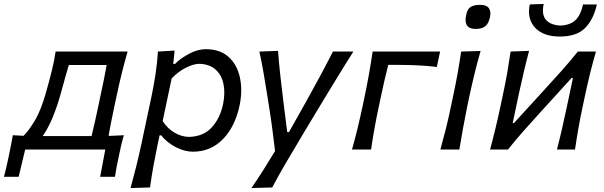

<svg xmlns="http://www.w3.org/2000/svg" viewBox="-95 -757 3058 972"><path d="M-75 138Q-68 113 -62.5 88Q-57 63 -51.5 38Q-46 11 -40.5 -16.5Q-35 -44 -30 -72.5Q-5 -71 24 -69.5Q49.5 -93.5 81.8 -147.5Q114 -201.5 140.5 -298Q157.5 -359 168.8 -405.2Q180 -451.5 186.5 -496H551Q535 -440.5 522 -388.2Q509 -336 495 -269.5L484 -218.5Q475 -175.5 467.8 -139.8Q460.5 -104 455 -69Q474 -69.5 493.5 -70.5Q513 -71.5 532 -72.5Q523.5 -43.5 517.2 -16Q511 11.5 505.5 39Q500 64.5 495.2 88.8Q490.5 113 487 138H412L438 0H32.5L-0.5 138ZM151 -68H348Q360 -68 368.5 -68Q377 -103 385.2 -139Q393.5 -175 402.5 -219L413 -269Q423 -315.5 430.8 -353.5Q438.5 -391.5 445 -428H253.5Q243.5 -395.5 234 -360.8Q224.5 -326 212.5 -283Q197 -226 173.8 -168Q150.5 -110 121 -68Q128.5 -68 136 -68Q143.5 -68 151 -68Z M566 195Q581 140 594.2 87.2Q607.5 34.5 620.5 -26.5L672 -269Q683.5 -323.5 692.2 -381.2Q701 -439 704.5 -496L789 -501L782 -433.5H791Q819.5 -462.5 863 -485.2Q906.5 -508 946 -508Q1019.5 -508 1062.8 -468.2Q1106 -428.5 1119.8 -363.5Q1133.5 -298.5 1118 -223.5Q1095.5 -116 1033.5 -52.5Q971.5 11 881.5 11Q840 11 795 -12Q750 -35 721 -72H713L702.5 -23Q690.5 35 681.2 86Q672 137 664.5 192ZM862.5 -64Q935.5 -66 977.5 -112.5Q1019.5 -159 1034.5 -230.5Q1045.5 -285.5 1036.5 -331Q1027.5 -376.5 996.8 -404.5Q966 -432.5 913 -434Q882 -433 843.8 -413Q805.5 -393 774 -360L728.5 -144Q753 -106 789.2 -85Q825.5 -64 862.5 -64Z M1178 195Q1209.5 149 1239.8 101.2Q1270 53.5 1297.5 7.5Q1291.5 -41.5 1285.2 -91.2Q1279 -141 1271.5 -188.5L1257.5 -277.5Q1249 -331 1239.5 -386.8Q1230 -442.5 1218 -496L1312.5 -499.5Q1317.5 -435 1324.2 -373.8Q1331 -312.5 1339 -248L1359 -88.5H1368L1458 -248.5Q1493.5 -312 1526.2 -373Q1559 -434 1590.5 -496H1694Q1668.5 -455.5 1645.2 -418.2Q1622 -381 1595 -336.5Q1568 -292 1530 -229.5L1446 -90Q1388.5 5.5 1350 71.8Q1311.5 138 1283 192Z M1687 0Q1702.5 -55 1715 -106.5Q1727.5 -158 1740.5 -219L1751 -268.5Q1765 -336 1774.2 -388.8Q1783.5 -441.5 1791.5 -496H2133L2116.5 -418Q2068.5 -424 2018.2 -426.2Q1968 -428.5 1920.5 -428.5H1870.5Q1852.5 -358.5 1833.5 -268.5L1823 -219Q1810 -158 1800.8 -106.5Q1791.5 -55 1783.5 0Z M2134.5 0Q2149.5 -55 2162.5 -106.2Q2175.5 -157.5 2188 -219L2198.5 -268.5Q2213 -336 2222.2 -388.5Q2231.5 -441 2239.5 -496L2338 -499Q2322 -443.5 2309 -390.5Q2296 -337.5 2281 -268.5L2270.5 -219Q2258 -157.5 2248.8 -106.2Q2239.5 -55 2230.5 0ZM2312.5 -610.5Q2247.5 -610.5 2266 -686Q2272 -713 2289.2 -722.8Q2306.5 -732.5 2337 -732.5Q2367.5 -732.5 2379.8 -715.8Q2392 -699 2385.5 -669.5Q2378 -636.5 2361 -623.5Q2344 -610.5 2312.5 -610.5Z M2386 0Q2401 -55.5 2413.2 -106.5Q2425.5 -157.5 2438.5 -218.5L2449 -268Q2463.5 -335 2472.8 -388Q2482 -441 2490 -496L2583.5 -499.5Q2569.5 -447 2557.8 -397.2Q2546 -347.5 2532.5 -285.5L2500.5 -134H2507L2654.5 -295.5Q2699 -344 2744.5 -394.8Q2790 -445.5 2830.5 -496H2922Q2906 -440.5 2893 -388.2Q2880 -336 2865.5 -268L2855 -218.5Q2842 -157.5 2833 -106.2Q2824 -55 2816 0H2724.5Q2738.5 -53.5 2749.5 -102.2Q2760.5 -151 2773 -208.5L2805.5 -362H2798.5L2655 -204.5Q2609.5 -154.5 2563.5 -103Q2517.5 -51.5 2476.5 0ZM2739.5 -572Q2655 -572 2613.5 -617.2Q2572 -662.5 2587 -734.5L2657.5 -737Q2646 -683 2669 -656.5Q2692 -630 2742.5 -627.5Q2793 -630 2819.2 -656Q2845.5 -682 2856.5 -734.5H2926.5Q2910.5 -660 2867.8 -616Q2825 -572 2739.5 -572Z"/></svg>

Font: Commissioner Flair
Style: Italic
Weight: 400
Italic angle: -12°
Designer: Kostas Bartsokas
Foundry: Kostas Bartsokas
Version: Version 1.000; ttfautohint (v1.8.3)